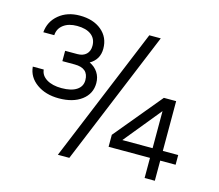

<svg xmlns="http://www.w3.org/2000/svg" viewBox="-95 -777 1024 898"><g transform="rotate(15 417.0 -328.0)"><path d="M162 -428.5V-478.5H221.5Q248.5 -478.5 264 -493.2Q279.5 -508 279.5 -534Q279.5 -568 255 -586.8Q230.5 -605.5 186.5 -605.5Q145.5 -605.5 120.5 -586.5Q95.5 -567.5 94 -536H41Q45.5 -589 85.8 -622.2Q126 -655.5 186.5 -655.5Q252 -655.5 292 -622.2Q332 -589 332 -534Q332 -481.5 287 -455.5Q313 -443.5 327.5 -421.2Q342 -399 342 -370Q342 -318.5 300.5 -287.2Q259 -256 190.5 -256Q126 -256 82.8 -287Q39.5 -318 35 -368H88Q90.5 -339.5 118.2 -322.5Q146 -305.5 190.5 -305.5Q237.5 -305.5 263.2 -322.5Q289 -339.5 289 -370Q289 -428.5 221.5 -428.5ZM523.5 -650.5H579L310.5 0H255ZM724.5 -97.5V0H675V-97.5H474.5V-155.5L665 -385.5H724.5V-144.5H799V-97.5ZM675 -144.5V-324L528.5 -144.5Z"/></g></svg>

Font: Overused Grotesk Light
Style: Regular
Weight: 300
Version: Version 0.004